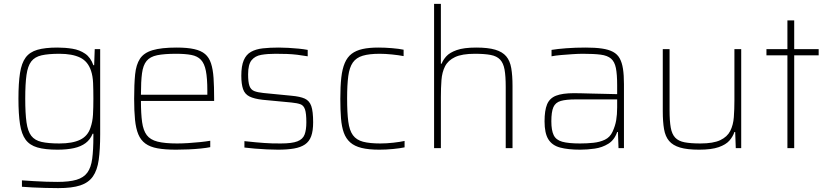

<svg xmlns="http://www.w3.org/2000/svg" viewBox="-20 -763 4267 989"><path d="M280 206Q248 206 213.5 205Q179 204 147.5 202.5Q116 201 93 199V166Q122 168 154.5 170Q187 172 218 173Q249 174 275 174Q337 174 374 163Q411 152 430 126Q449 100 455 54.5Q461 9 461 -60V-74H457Q445 -44 421 -26Q397 -8 361 0Q325 8 276 8Q212 8 172.5 -3.5Q133 -15 112 -43.5Q91 -72 83 -123.5Q75 -175 75 -255Q75 -335 83 -386.5Q91 -438 112 -466.5Q133 -495 172.5 -506.5Q212 -518 276 -518Q316 -518 353 -512Q390 -506 418.5 -486.5Q447 -467 461 -427H465L468 -510H496V-72Q496 7 488.5 60.5Q481 114 458.5 146Q436 178 393.5 192Q351 206 280 206ZM286 -24Q353 -24 392.5 -43Q432 -62 446 -105Q457 -136 459 -172.5Q461 -209 461 -255Q461 -300 459.5 -335.5Q458 -371 449 -398Q433 -447 392.5 -466.5Q352 -486 286 -486Q229 -486 194 -478Q159 -470 141 -446.5Q123 -423 116.5 -377Q110 -331 110 -255Q110 -179 116.5 -133Q123 -87 141 -63.5Q159 -40 194 -32Q229 -24 286 -24Z M887 8Q830 8 791.5 1Q753 -6 729 -23.5Q705 -41 692.5 -71Q680 -101 675.5 -146Q671 -191 671 -254Q671 -329 676 -379.5Q681 -430 701 -460.5Q721 -491 766 -504.5Q811 -518 890 -518Q945 -518 980.5 -510Q1016 -502 1036.5 -484.5Q1057 -467 1067 -436.5Q1077 -406 1080 -361.5Q1083 -317 1083 -256V-243H706Q706 -177 712 -134Q718 -91 736 -67Q754 -43 791.5 -33.5Q829 -24 892 -24Q919 -24 950 -26Q981 -28 1010.5 -31Q1040 -34 1063 -38V-5Q1044 -1 1014.5 2Q985 5 952 6.5Q919 8 887 8ZM1048 -255V-296Q1048 -360 1040.5 -398Q1033 -436 1015 -455Q997 -474 965.5 -480Q934 -486 887 -486Q826 -486 789.5 -478.5Q753 -471 735 -449Q717 -427 711.5 -385.5Q706 -344 706 -275H1068Z M1412 8Q1386 8 1354.5 6.5Q1323 5 1293 2.5Q1263 0 1239 -3V-36Q1274 -32 1298 -30Q1322 -28 1341.5 -26.5Q1361 -25 1380.5 -24.5Q1400 -24 1426 -24Q1484 -24 1512 -35Q1540 -46 1549 -70Q1558 -94 1558 -133Q1558 -179 1551 -199.5Q1544 -220 1527.5 -226Q1511 -232 1481 -235L1333 -249Q1289 -254 1265 -266Q1241 -278 1232 -304Q1223 -330 1223 -373Q1223 -423 1235.5 -452.5Q1248 -482 1273 -496Q1298 -510 1334 -514Q1370 -518 1416 -518Q1439 -518 1465.5 -516.5Q1492 -515 1518 -512.5Q1544 -510 1565 -506V-473Q1536 -478 1510.5 -481Q1485 -484 1458.5 -485Q1432 -486 1399 -486Q1358 -486 1326 -480.5Q1294 -475 1276 -453Q1258 -431 1258 -380Q1258 -340 1265 -320.5Q1272 -301 1289.5 -294Q1307 -287 1337 -284L1480 -270Q1526 -266 1550 -255Q1574 -244 1583.5 -216.5Q1593 -189 1593 -133Q1593 -89 1583 -61.5Q1573 -34 1551 -19Q1529 -4 1494.5 2Q1460 8 1412 8Z M1934 8Q1879 8 1842.5 -1Q1806 -10 1784 -29.5Q1762 -49 1751 -79.5Q1740 -110 1736.5 -153.5Q1733 -197 1733 -254Q1733 -318 1738 -363Q1743 -408 1756 -438.5Q1769 -469 1791.5 -486Q1814 -503 1847.5 -510.5Q1881 -518 1929 -518Q1962 -518 1998.5 -515Q2035 -512 2059 -507V-474Q2033 -479 1998.5 -482.5Q1964 -486 1936 -486Q1882 -486 1848.5 -476Q1815 -466 1797.5 -441Q1780 -416 1774 -371Q1768 -326 1768 -256Q1768 -183 1774 -137Q1780 -91 1798 -66.5Q1816 -42 1850 -33Q1884 -24 1939 -24Q1971 -24 2006.5 -28Q2042 -32 2064 -37V-4Q2041 1 2004.5 4.5Q1968 8 1934 8Z M2216 0V-743H2251V-435H2255Q2262 -454 2279 -473Q2296 -492 2332.5 -505Q2369 -518 2433 -518Q2494 -518 2531 -507Q2568 -496 2587.5 -473Q2607 -450 2613.5 -412Q2620 -374 2620 -320V0H2585V-315Q2585 -371 2579 -404.5Q2573 -438 2556 -456Q2539 -474 2507.5 -480Q2476 -486 2426 -486Q2360 -486 2324 -469Q2288 -452 2272.5 -421.5Q2257 -391 2254 -350.5Q2251 -310 2251 -264V0Z M2969 8Q2906 8 2865 -3Q2824 -14 2804.5 -45.5Q2785 -77 2785 -138Q2785 -194 2798 -225.5Q2811 -257 2844 -270Q2877 -283 2936 -283Q2948 -283 2973 -282.5Q2998 -282 3030.5 -281Q3063 -280 3096.5 -279.5Q3130 -279 3159 -278V-324Q3159 -380 3152.5 -412.5Q3146 -445 3127.5 -461Q3109 -477 3074 -481.5Q3039 -486 2983 -486Q2960 -486 2929.5 -484Q2899 -482 2870 -479.5Q2841 -477 2821 -473V-506Q2851 -511 2897 -514.5Q2943 -518 2997 -518Q3046 -518 3080.5 -513Q3115 -508 3137.5 -496Q3160 -484 3172 -462.5Q3184 -441 3189 -408.5Q3194 -376 3194 -330V0H3166L3163 -83H3159Q3145 -42 3113.5 -22.5Q3082 -3 3043.5 2.5Q3005 8 2969 8ZM2968 -24Q3003 -24 3036.5 -27.5Q3070 -31 3096 -43.5Q3122 -56 3135 -84Q3149 -114 3154 -143.5Q3159 -173 3159 -210V-251H2946Q2896 -251 2868.5 -243Q2841 -235 2830.5 -211Q2820 -187 2820 -138Q2820 -92 2832 -67Q2844 -42 2876 -33Q2908 -24 2968 -24Z M3581 8Q3520 8 3483 -3Q3446 -14 3426.5 -37Q3407 -60 3400.5 -98Q3394 -136 3394 -190V-510H3429V-195Q3429 -140 3435 -106Q3441 -72 3458 -54Q3475 -36 3506.5 -30Q3538 -24 3588 -24Q3654 -24 3690 -41Q3726 -58 3741.5 -88.5Q3757 -119 3760 -159.5Q3763 -200 3763 -246V-510H3798V0H3770L3767 -83H3763Q3755 -59 3737 -38.5Q3719 -18 3682 -5Q3645 8 3581 8Z M4036 0V-478H3928V-510H4036V-658H4071V-510H4197V-478H4071V0Z"/></svg>

Font: Saira Thin
Style: Regular
Weight: 100
Designer: Hector Gatti with collaboration of the Omnibus-Type team
Foundry: Omnibus-Type
Version: Version 1.101